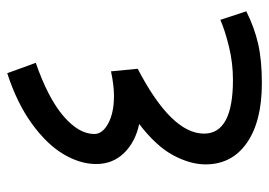

<svg xmlns="http://www.w3.org/2000/svg" viewBox="-124 -598 727 518"><g transform="rotate(-90 239.0 -338.5)"><path d="M468 -37Q424 -15 380 -5Q336 5 274 5Q171 5 113 -35.5Q55 -76 55 -147Q55 -188 79.5 -234Q104 -280 164 -326Q116 -336 86 -366.5Q56 -397 56 -442Q56 -486 83 -531Q110 -576 165.5 -616Q221 -656 301 -682L329 -605Q234 -572 185.5 -530.5Q137 -489 137 -447Q137 -425 165.5 -409.5Q194 -394 240 -394Q268 -394 306 -402L313 -330Q138 -239 138 -151Q138 -73 283 -73Q328 -73 371.5 -83.5Q415 -94 445 -107Z"/></g></svg>

Font: Noto Sans Arabic
Style: Regular
Weight: 400
Designer: Nadine Chahine
Foundry: Monotype Imaging Inc.
Version: Version 1.001